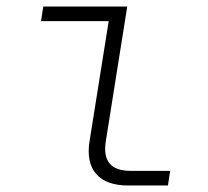

<svg xmlns="http://www.w3.org/2000/svg" viewBox="-20 -570 640 590"><path d="M374 0Q307 0 276 -35Q245 -70 255 -135L314 -505H106L113 -550H371L305 -135Q291 -45 381 -45H503L496 0Z"/></svg>

Font: JetBrains Mono NL Thin
Style: Italic
Weight: 100
Italic angle: -9°
Monospace: yes
Designer: Philipp Nurullin, Konstantin Bulenkov
Foundry: JetBrains
Version: Version 2.305; ttfautohint (v1.8.4.7-5d5b)